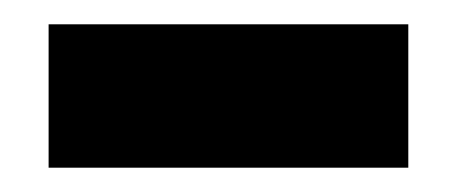

<svg xmlns="http://www.w3.org/2000/svg" viewBox="-20 -775 376 158"><path d="M20 -755H316V-637H20Z"/></svg>

Font: Protest Guerrilla
Style: Regular
Weight: 400
Designer: Octavio Pardo
Foundry: Ashler Design
Version: Version 2.005; ttfautohint (v1.8.4.7-5d5b)